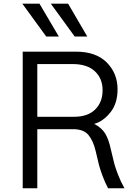

<svg xmlns="http://www.w3.org/2000/svg" viewBox="-20 -1008 700 1028"><path d="M99.6 -988.3H191.4L294.9 -812.5H227.5ZM252 -988.3H344.7L447.3 -812.5H379.9ZM179.7 -382.8H377Q450.2 -382.8 489.7 -421.9Q529.3 -460.9 529.3 -525.4Q529.3 -587.9 487.8 -626.5Q446.3 -665 369.1 -665H179.7ZM101.6 0V-731.4H386.7Q494.1 -731.4 551.8 -673.3Q609.4 -615.2 609.4 -530.3Q609.4 -453.1 570.3 -405.3Q531.2 -357.4 484.4 -344.7Q525.4 -323.2 543.9 -292Q562.5 -260.7 574.2 -205.1Q586.9 -150.4 592.3 -130.4Q597.7 -110.4 611.8 -73.2Q626 -36.1 646.5 0H558.6Q542 -31.2 528.8 -66.9Q515.6 -102.5 509.8 -125.5Q503.9 -148.4 492.2 -199.2Q479.5 -253.9 453.6 -285.2Q427.7 -316.4 371.1 -316.4H179.7V0Z"/></svg>

Font: Gothic A1
Style: Regular
Weight: 400
Designer: HanYang I&C Co.,Ltd.
Foundry: HanYang I&C Co.,Ltd.
Version: Version 2.50